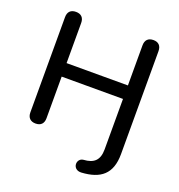

<svg xmlns="http://www.w3.org/2000/svg" viewBox="-157 -842 1081 1162"><g transform="rotate(20 383.5 -260.5)"><path d="M496 191C618 184 684 132 684 4V-659C684 -694 665 -712 633 -712C600 -712 581 -694 581 -659V-401H186V-659C186 -694 167 -712 134 -712C101 -712 82 -694 82 -659V-46C82 -12 101 7 134 7C168 7 186 -12 186 -46V-314H581V11C581 81 548 110 482 114C435 119 435 194 496 191Z"/></g></svg>

Font: Nunito SemiBold
Style: Regular
Weight: 600
Designer: Vernon Adams
Foundry: Vernon Adams
Version: Version 3.602